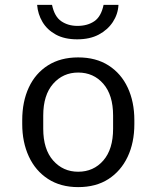

<svg xmlns="http://www.w3.org/2000/svg" viewBox="-20 -756 640 786"><path d="M300 10Q228 10 176.5 -23.5Q125 -57 98 -115.5Q71 -174 71 -248V-264Q71 -340 98 -398Q125 -456 176.5 -488.5Q228 -521 300 -521Q373 -521 424.5 -488Q476 -455 503 -397Q530 -339 530 -264V-248Q530 -172 502.5 -114Q475 -56 424 -23Q373 10 300 10ZM300 -53Q363 -53 403 -99Q443 -145 443 -229V-283Q443 -367 403 -413Q363 -459 300 -459Q238 -459 197.5 -413Q157 -367 157 -283V-229Q157 -145 197.5 -99Q238 -53 300 -53ZM296 -595Q244 -595 208.5 -614.5Q173 -634 154 -666Q135 -698 132 -736H193Q203 -688 231 -669Q259 -650 297 -650Q338 -650 366 -669Q394 -688 404 -736H465Q463 -698 442 -666Q421 -634 384.5 -614.5Q348 -595 296 -595Z"/></svg>

Font: Chivo Mono Medium Light
Style: Regular
Weight: 300
Monospace: yes
Version: Version 1.008